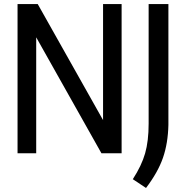

<svg xmlns="http://www.w3.org/2000/svg" viewBox="-20 -760 922 952"><path d="M491 -740H583V0H483L159.5 -575V0H67V-740H167L491 -164.5ZM638.5 128.5Q682 61.5 699.5 0.5Q717 -60.5 717 -147V-740H815V-141Q813 -49.5 788 22.5Q763 94.5 704 172Z"/></svg>

Font: Encode Sans Condensed Medium
Style: Regular
Weight: 500
Width: 3
Designer: Multiple Designers
Foundry: Impallari Type
Version: Version 2.000